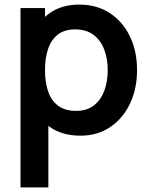

<svg xmlns="http://www.w3.org/2000/svg" viewBox="-20 -575 656 835"><path d="M329.3 15Q250.3 15 197 -22.6Q143.7 -60.2 116.6 -124.7Q89.5 -189.2 89.5 -270.2Q89.5 -351.3 116.4 -415.8Q143.3 -480.2 195.7 -517.6Q248.1 -555 324.8 -555Q401.5 -555 457.9 -517.9Q514.2 -480.8 545.1 -416.5Q576 -352.2 576 -270.2Q576 -189.2 545.5 -124.6Q514.9 -60.1 459.5 -22.5Q404.2 15 329.3 15ZM69.2 240V-540H175.7V-160.8H190.3V240ZM311 -92.8Q358.1 -92.8 388.5 -116.5Q418.8 -140.2 433.7 -180.4Q448.5 -220.7 448.5 -270.2Q448.5 -319.2 433.4 -359.3Q418.2 -399.5 386.9 -423.3Q355.5 -447.2 306.8 -447.2Q260.9 -447.2 231.9 -424.9Q202.9 -402.7 189.3 -362.7Q175.7 -322.8 175.7 -270.2Q175.7 -217.8 189.2 -177.7Q202.8 -137.7 232.7 -115.3Q262.5 -92.8 311 -92.8Z"/></svg>

Font: Manrope ExtraLight
Style: Regular
Weight: 200
Designer: Mikhail Sharanda
Foundry: Mikhail Sharanda
Version: Version 4.505